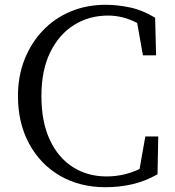

<svg xmlns="http://www.w3.org/2000/svg" viewBox="-20 -766 730 802"><path d="M587 -196H641L638 -38Q587 -9 533 3.5Q479 16 421 16Q312 16 229.5 -32.5Q147 -81 101 -167Q55 -253 55 -365Q55 -448 82.5 -517.5Q110 -587 159 -638.5Q208 -690 275 -718Q342 -746 421 -746Q470 -746 522.5 -735Q575 -724 628 -692L632 -535H577L553 -670Q522 -686 492 -693.5Q462 -701 432 -701Q352 -701 289 -661.5Q226 -622 189.5 -547Q153 -472 153 -365Q153 -257 188 -182Q223 -107 284.5 -68Q346 -29 425 -29Q460 -29 494.5 -36.5Q529 -44 563 -60Z"/></svg>

Font: Shippori Mincho TTF
Style: Regular
Weight: 400
Version: Version 2.100